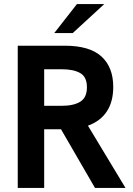

<svg xmlns="http://www.w3.org/2000/svg" viewBox="-20 -921 652 941"><path d="M67 -697H297Q419.5 -697 477.2 -644.2Q535 -591.5 535 -495Q535 -422.5 503.5 -374.8Q472 -327 411 -305L595 0H445.5L279 -287.5H237H196.5V0H67ZM284 -402.5Q340.5 -402.5 373.2 -422.5Q406 -442.5 406 -493.5Q406 -544 373.2 -562.8Q340.5 -581.5 284 -581.5H196.5V-402.5ZM357 -901H491L336.5 -759H246Z"/></svg>

Font: HK Grotesk
Style: Bold
Weight: 700
Designer: Alfredo Marco Pradil
Foundry: Hanken Design Co.
Version: Version 3.001